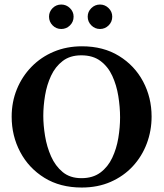

<svg xmlns="http://www.w3.org/2000/svg" viewBox="-20 -817 725 851"><path d="M651.9 -300.3Q651.9 -237.3 630.4 -180.4Q608.9 -123.5 568.4 -79.8Q527.8 -36.1 470.7 -11Q413.6 14.2 342.3 14.2Q246.6 14.2 177 -28.8Q107.4 -71.8 69.6 -143.3Q31.7 -214.8 31.7 -299.8Q31.7 -365.2 54.9 -421.9Q78.1 -478.5 119.9 -521.2Q161.6 -564 218.5 -587.9Q275.4 -611.8 343.3 -611.8Q438 -611.8 507.3 -569.1Q576.7 -526.4 614.3 -455.6Q651.9 -384.8 651.9 -300.3ZM512.2 -296.4Q512.2 -342.8 504.4 -391.1Q496.6 -439.5 477.8 -480.5Q459 -521.5 425.5 -546.6Q392.1 -571.8 340.3 -571.8Q290.5 -571.8 257.8 -546.6Q225.1 -521.5 206.3 -481.2Q187.5 -440.9 179.7 -393.8Q171.9 -346.7 171.9 -303.2Q171.9 -262.2 179.7 -214.4Q187.5 -166.5 206.3 -124Q225.1 -81.5 257.8 -54.4Q290.5 -27.3 340.8 -27.3Q391.6 -27.3 425 -52.2Q458.5 -77.1 477.5 -117.7Q496.6 -158.2 504.4 -205.3Q512.2 -252.4 512.2 -296.4ZM477.5 -743.2Q477.5 -720.2 461.4 -704.3Q445.3 -688.5 423.3 -688.5Q400.9 -688.5 384.8 -704.6Q368.7 -720.7 368.7 -743.2Q368.7 -765.1 384.8 -781Q400.9 -796.9 423.3 -796.9Q445.3 -796.9 461.4 -781Q477.5 -765.1 477.5 -743.2ZM306.2 -743.2Q306.2 -720.2 290 -704.3Q273.9 -688.5 251.5 -688.5Q229 -688.5 213.1 -704.6Q197.3 -720.7 197.3 -743.2Q197.3 -765.1 213.1 -781Q229 -796.9 251.5 -796.9Q273.9 -796.9 290 -781Q306.2 -765.1 306.2 -743.2Z"/></svg>

Font: Scheherazade New SemiBold
Style: Regular
Weight: 600
Designer: SIL International
Foundry: SIL International
Version: Version 4.000